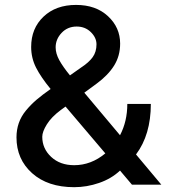

<svg xmlns="http://www.w3.org/2000/svg" viewBox="-20 -755 691 785"><path d="M283.2 10.3Q175.3 10.3 111.3 -46.9Q47.4 -104 47.4 -193.4Q47.4 -224.6 56.9 -252Q66.4 -279.3 86.4 -303.5Q106.4 -327.6 129.6 -347.4Q152.8 -367.2 187 -391.1Q147.5 -439 127.4 -478.5Q107.4 -518.1 107.4 -563Q107.4 -639.2 158 -687Q208.5 -734.9 291 -734.9Q372.1 -734.9 421.6 -688.7Q471.2 -642.6 471.2 -576.7Q471.2 -526.4 446.5 -486.8Q421.9 -447.3 374.5 -412.6L324.7 -376L470.7 -202.1Q500.5 -258.8 500.5 -330.1H596.7Q596.7 -204.1 536.1 -123.5L639.6 0H519.5L470.7 -57.6Q435.5 -24.4 385.3 -7.1Q335 10.3 283.2 10.3ZM266.1 -446.8 311 -478.5Q343.3 -499.5 358.9 -521.2Q374.5 -543 374.5 -573.7Q374.5 -601.1 351.3 -623.8Q328.1 -646.5 293.5 -646.5Q256.3 -646.5 231.9 -620.6Q207.5 -594.7 207.5 -561.5Q207.5 -536.1 222.4 -509Q237.3 -481.9 266.1 -446.8ZM410.6 -127.9 248 -319.3 228.5 -305.2Q189.9 -276.4 171.4 -246.3Q152.8 -216.3 152.8 -195.8Q152.8 -147.5 189.2 -113.5Q225.6 -79.6 283.2 -79.6Q352.5 -79.6 410.6 -127.9Z"/></svg>

Font: Interop Med
Style: Regular
Weight: 500
Designer: Rasmus Andersson, Google, Jang Haemin
Foundry: jhaemin
Version: Version 1.007